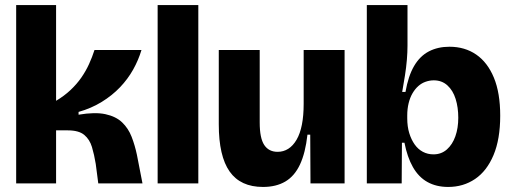

<svg xmlns="http://www.w3.org/2000/svg" viewBox="-20 -726 2025 760"><path d="M44 0V-706H202V-327Q234 -346 259 -369.5Q284 -393 302 -419Q320 -445 332.5 -472.5Q345 -500 354 -528H540Q528 -488 507 -450.5Q486 -413 455 -380.5Q424 -348 382.5 -322.5Q341 -297 291 -283V-272Q356 -283 397.5 -274Q439 -265 463.5 -241.5Q488 -218 501 -184.5Q514 -151 522 -113L544 0H369L359 -77Q353 -114 344 -144Q335 -174 313.5 -192Q292 -210 248 -210H202V0Z M604 0V-706H765V0Z M1021 14Q932 14 889 -47Q846 -108 846 -234V-528H1008V-241Q1008 -179 1026 -152Q1044 -125 1079 -125Q1102 -125 1121 -137Q1140 -149 1154 -173Q1168 -197 1175 -232.5Q1182 -268 1182 -315V-528H1344V-231V0H1209L1208 -193H1197Q1189 -121 1167.5 -75Q1146 -29 1109.5 -7.5Q1073 14 1021 14Z M1754 14Q1707 14 1672 -5.5Q1637 -25 1614.5 -64.5Q1592 -104 1581 -161H1571L1570 0H1432V-207V-706H1593V-545Q1593 -519 1590.5 -489Q1588 -459 1583 -427.5Q1578 -396 1572 -362H1585Q1596 -425 1619 -464.5Q1642 -504 1677.5 -522.5Q1713 -541 1759 -541Q1820 -541 1865 -510Q1910 -479 1935 -418.5Q1960 -358 1960 -268Q1960 -175 1933.5 -112Q1907 -49 1860.5 -17.5Q1814 14 1754 14ZM1696 -115Q1727 -115 1749 -134.5Q1771 -154 1782.5 -186.5Q1794 -219 1794 -260Q1794 -301 1783.5 -334.5Q1773 -368 1751 -388Q1729 -408 1697 -408Q1681 -408 1665 -402.5Q1649 -397 1636 -385.5Q1623 -374 1613 -357Q1603 -340 1597.5 -317.5Q1592 -295 1592 -269V-258Q1592 -225 1600 -199Q1608 -173 1621.5 -154Q1635 -135 1654 -125Q1673 -115 1696 -115Z"/></svg>

Font: Bricolage Grotesque 72pt ExtraBold
Style: Regular
Weight: 800
Designer: Mathieu Triay
Foundry: Atelier Triay
Version: Version 1.001;gftools[0.9.33.dev8+g029e19f]